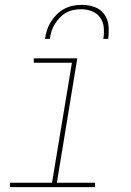

<svg xmlns="http://www.w3.org/2000/svg" viewBox="-20 -770 540 790"><path d="M21 0V-18H194L276 -512H119V-530H298L214 -18H371V0ZM165 -610Q168 -628 173.5 -646Q179 -664 189.5 -680.5Q200 -697 214 -711Q228 -725 245.5 -734Q263 -743 281 -746.5Q299 -750 318 -750Q345 -750 369.5 -741Q394 -732 409 -711.5Q424 -691 426.5 -664Q429 -637 425 -610H405Q409 -633 407 -656Q405 -679 392.5 -697Q380 -715 359 -723.5Q338 -732 315 -732Q299 -732 283 -729Q267 -726 252.5 -718Q238 -710 226 -697.5Q214 -685 205.5 -671Q197 -657 192 -641.5Q187 -626 185 -610Z"/></svg>

Font: Iosevka Curly Slab ThObl
Style: Regular
Weight: 100
Italic angle: -9°
Monospace: yes
Designer: Belleve Invis
Foundry: Belleve Invis
Version: Version 11.0.0; ttfautohint (v1.8.3)